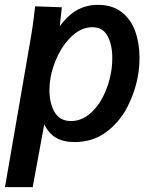

<svg xmlns="http://www.w3.org/2000/svg" viewBox="-30 -580 650 790"><path d="M111.5 -527.5 114.5 -554 224.5 -550 216 -472Q251 -519.5 289.2 -539.8Q327.5 -560 373 -560Q432.5 -560 470.8 -530Q509 -500 526.5 -451Q544 -402 544 -342.5Q544 -303 537.5 -267.5Q525.5 -201 493.5 -139Q461.5 -77 406.5 -36.2Q351.5 4.5 277 4.5Q230 4.5 200 -13.5Q170 -31.5 152 -68L104.5 190H-9.5L98.5 -434.5Q105.5 -476 111.5 -527.5ZM426.5 -279.5Q432 -310 432 -341.5Q432 -396 412.5 -432Q393 -468 350 -468Q308 -468 271.5 -436.5Q235 -405 210.8 -357Q186.5 -309 178 -260.5Q173.5 -236 173.5 -209Q173.5 -154.5 195 -118.2Q216.5 -82 262 -82Q303.5 -82 338 -110.5Q372.5 -139 395 -184.2Q417.5 -229.5 426.5 -279.5Z"/></svg>

Font: JuliaMono SemiBoldItalic
Style: Regular
Weight: 600
Italic angle: -9°
Monospace: yes
Designer: cormullion
Foundry: corm
Version: Version 0.049; ttfautohint (v1.8.4)